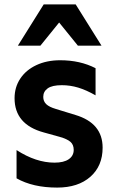

<svg xmlns="http://www.w3.org/2000/svg" viewBox="-20 -837 523 870"><path d="M55 -29V-157Q143 -100 227 -100Q269 -100 291.5 -115.5Q314 -131 314 -158Q314 -181 299.5 -194Q285 -207 250 -217L178 -237Q46 -273 46 -392Q46 -442 72 -481Q98 -520 145 -542Q192 -564 253 -564Q343 -564 413 -528V-405Q371 -429 334.5 -440Q298 -451 260 -451Q216 -451 196 -436.5Q176 -422 176 -398Q176 -378 189.5 -365Q203 -352 234 -343L322 -316Q445 -279 445 -168Q445 -85 389.5 -36Q334 13 239 13Q129 13 55 -29ZM440 -630H333L248 -735L163 -630H61L178 -817H323Z"/></svg>

Font: Application Semibold
Style: Regular
Weight: 600
Designer: Wei Huang
Foundry: Wei Huang
Version: Version 0.012